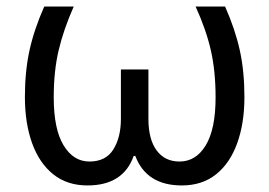

<svg xmlns="http://www.w3.org/2000/svg" viewBox="-20 -556 822 586"><path d="M247 10Q185 10 142.5 -24Q100 -58 78 -119Q56 -180 56 -260Q56 -338 70 -402Q84 -466 115 -536H205Q174 -466 159 -402.5Q144 -339 144 -259Q144 -162 174 -112.5Q204 -63 253 -63Q303 -63 326 -100Q349 -137 349 -193V-344H433V-193Q433 -131 458 -97Q483 -63 528 -63Q578 -63 608 -112.5Q638 -162 638 -259Q638 -339 623.5 -402.5Q609 -466 577 -536H667Q698 -466 712 -402Q726 -338 726 -260Q726 -180 704 -119Q682 -58 639.5 -24Q597 10 535 10Q427 10 393 -80H388Q356 10 247 10Z"/></svg>

Font: umalayalam15
Style: Book
Weight: 400
Designer: Jelle Bosma - Monotype Design Team
Foundry: Monotype Imaging Inc.
Version: Version 2.003